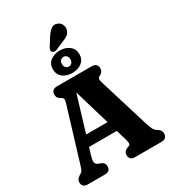

<svg xmlns="http://www.w3.org/2000/svg" viewBox="-251 -1210 1199 1339"><g transform="rotate(-30 348.5 -540.5)"><path d="M157.2 -307.4H446.7L447.8 -222.1H156.4ZM234.1 -41.3Q234.1 -21.9 223.2 -10.9Q212.3 0 188.5 0H52.6Q29.3 0 18.2 -10.9Q7.1 -21.9 7.1 -41.3Q7.1 -54.4 13.2 -63.7Q19.3 -73.1 32.1 -82.2L45 -89.9Q55.8 -96.8 61.1 -106.7Q66.5 -116.7 75.3 -146.2L202.5 -564.7Q209.8 -588.5 207.2 -598.5Q204.6 -608.4 190.5 -615.4Q176.2 -622.7 169.2 -632.8Q162.1 -642.8 162.1 -658.7Q162.1 -678.6 173.9 -689.3Q185.6 -700 207.7 -700H486.3Q508.9 -700 520.4 -689.2Q532 -678.4 532 -658.7Q532 -642.9 525 -632.8Q518 -622.7 503.7 -615.4Q490.2 -608.6 487.6 -598.8Q485 -589 492.1 -565.7L613.5 -169.4Q625.9 -128.7 635.6 -112Q645.4 -95.4 661.4 -86.2Q677 -77 683.5 -66.8Q690 -56.7 690 -41.3Q690 -23.1 678.6 -11.5Q667.3 0 644.3 0H432.7Q409 0 398.1 -10.9Q387.1 -21.9 387.1 -41.3Q387.1 -56.4 394.3 -66Q401.4 -75.7 415 -82.6L434.3 -89.2Q441.9 -92.6 443.5 -103.4Q445 -114.3 436.3 -143.8L293.7 -624.9L311.1 -624.4L171.5 -163Q164.3 -138.8 163.5 -124.5Q162.7 -110.3 168.1 -102.2Q173.6 -94.2 184.5 -89.2L206.3 -81.8Q221.6 -74.5 227.8 -64.8Q234.1 -55.2 234.1 -41.3ZM348.2 -726.7Q303.3 -726.7 272.4 -750.1Q241.6 -773.6 241.6 -817.1Q241.6 -859.6 272.4 -883.1Q303.3 -906.6 348.2 -906.6Q394.6 -906.6 424.8 -882.5Q455.1 -858.4 455.1 -817.1Q455.1 -774.8 424.8 -750.7Q394.6 -726.7 348.2 -726.7ZM349 -855.4Q333.6 -855.4 324 -844.5Q314.4 -833.6 314.4 -816.7Q314.4 -799.7 324 -788.7Q333.6 -777.8 349 -777.8Q364 -777.8 373.4 -788.7Q382.8 -799.7 382.8 -816.7Q382.8 -833.6 373.4 -844.5Q364 -855.4 349 -855.4ZM340.3 -1026.2Q359.8 -1055.8 380.4 -1071.5Q401 -1087.2 428.3 -1076.8Q450.9 -1068.7 460 -1047.4Q469.1 -1026.1 462.7 -1004.2Q456.3 -983.8 440.4 -971.7Q424.6 -959.6 395 -949L330.3 -921Q320.4 -918 310.6 -919.5Q300.9 -921.1 295.2 -929.1Q290.4 -938 293.1 -947.1Q295.8 -956.2 301.3 -964.2Z"/></g></svg>

Font: Fraunces 144pt S100 Black
Style: Regular
Weight: 900
Version: Version 1.000